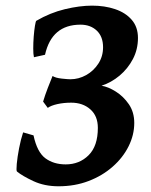

<svg xmlns="http://www.w3.org/2000/svg" viewBox="-20 -650 537 685"><path d="M133.8 -287.6Q140.6 -310.5 150.6 -336.4Q160.6 -362.3 167.5 -378.9Q177.7 -372.1 200 -369.6Q222.2 -367.2 231 -367.2Q260.7 -367.2 287.4 -382.1Q314 -397 330.8 -422.9Q347.7 -448.7 347.7 -481.4Q347.7 -519.5 325.2 -540.8Q302.7 -562 267.1 -562Q164.6 -562 140.6 -454.6L101.1 -445.8Q98.6 -456.1 98.6 -476.8Q98.6 -497.6 100.3 -519.8Q102.1 -542 104.7 -558.1Q107.4 -574.2 109.4 -575.7Q158.7 -604.5 211.4 -617.2Q264.2 -629.9 308.6 -629.9Q353.5 -629.9 390.6 -617.4Q427.7 -605 450 -579.3Q472.2 -553.7 472.2 -514.6Q472.2 -473.6 454.1 -439.2Q436 -404.8 406.5 -380.1Q377 -355.5 342.3 -344.2Q366.2 -340.3 393.3 -323.2Q420.4 -306.2 439.7 -278.1Q459 -250 459 -211.4Q459 -168.5 438.7 -127.9Q418.5 -87.4 381.8 -55.2Q345.2 -22.9 296.1 -4.2Q247.1 14.6 189 14.6Q138.7 14.6 99.4 -3.7Q60.1 -22 40.5 -38.1Q37.6 -41 39.8 -65.2Q42 -89.4 48.1 -121.1Q54.2 -152.8 62.5 -177.7L99.6 -167Q112.3 -107.4 141.8 -85.4Q171.4 -63.5 214.4 -63.5Q263.2 -63.5 296.1 -96.2Q329.1 -128.9 329.1 -193.8Q329.1 -236.3 302.2 -260Q275.4 -283.7 233.9 -283.7Q207.5 -283.7 184.6 -278.6Q161.6 -273.4 150.4 -265.1Z"/></svg>

Font: Gentium Book Plus
Style: Bold Italic
Weight: 700
Italic angle: -8°
Designer: Victor Gaultney, Annie Olsen, Iska Routamaa, Becca Hirsbrunner
Foundry: SIL International
Version: Version 6.101